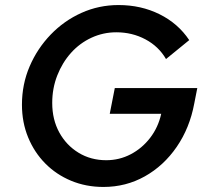

<svg xmlns="http://www.w3.org/2000/svg" viewBox="-20 -731 827 761"><path d="M390 10Q321 10 262 -14.5Q203 -39 159.5 -83Q116 -127 91.5 -186.5Q67 -246 67 -316Q67 -397 97.5 -468Q128 -539 181 -594Q234 -649 303 -680Q372 -711 450 -711Q539 -711 612.5 -674.5Q686 -638 730 -572L638 -497Q609 -547 556.5 -575Q504 -603 441 -603Q389 -603 342.5 -581.5Q296 -560 261.5 -521.5Q227 -483 207 -432Q187 -381 187 -323Q187 -257 215 -206Q243 -155 291.5 -125.5Q340 -96 401 -96Q453 -96 498 -119.5Q543 -143 575 -184.5Q607 -226 619 -280H415L435 -382H762L750 -321Q732 -224 680.5 -149Q629 -74 554 -32Q479 10 390 10Z"/></svg>

Font: Red Hat Text Medium
Style: Italic
Weight: 500
Italic angle: -12°
Designer: Pentagram, MCKL
Foundry: Pentagram, MCKL
Version: Version 1.023; ttfautohint (v1.8.3)